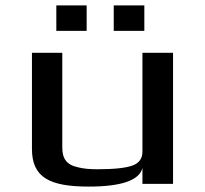

<svg xmlns="http://www.w3.org/2000/svg" viewBox="-20 -679 756 709"><path d="M308 10C428 10 495 -13 506 -59V0H619V-484H506V-119C506 -94 494 -77 470 -68C446 -59 403 -54 340 -54C312 -54 288 -56 269 -61C226 -70 210 -93 210 -134V-484H98V-129C98 -23 164 10 308 10ZM300 -565V-659H188V-565ZM513 -565V-659H400V-565Z"/></svg>

Font: Gamestation Extended
Style: Regular
Weight: 400
Width: 7
Designer: Jonas Hecksher
Foundry: Jonas Hecksher, Playtypeª, e-types AS
Version: Version 1.003